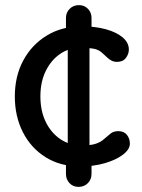

<svg xmlns="http://www.w3.org/2000/svg" viewBox="-20 -731 555 751"><path d="M338 -51Q338 -29 323.5 -14.5Q309 0 287 0Q266 0 252 -14.5Q238 -29 238 -51V-109L245 -147V-562L238 -607V-661Q238 -682 252.5 -696.5Q267 -711 289 -711Q310 -711 324 -696.5Q338 -682 338 -661V-606L330 -572V-144L338 -108ZM294 -80Q216 -80 158.5 -116Q101 -152 69.5 -214Q38 -276 38 -354Q38 -433 71 -494.5Q104 -556 163 -592Q222 -628 299 -628Q353 -628 394.5 -616.5Q436 -605 460 -584.5Q484 -564 484 -537Q484 -520 472.5 -504.5Q461 -489 438 -489Q426 -489 417 -493.5Q408 -498 400.5 -505Q393 -512 382 -522Q367 -537 346 -540.5Q325 -544 294 -544Q250 -544 215 -520Q180 -496 159 -453.5Q138 -411 138 -354Q138 -297 159 -254Q180 -211 216.5 -186.5Q253 -162 299 -162Q334 -162 354 -168.5Q374 -175 388 -188Q401 -199 412.5 -208.5Q424 -218 443 -218Q465 -218 476.5 -203.5Q488 -189 488 -169Q488 -147 461.5 -126.5Q435 -106 391 -93Q347 -80 294 -80Z"/></svg>

Font: Quicksand Light SemiBold
Style: Regular
Weight: 600
Version: Version 3.004